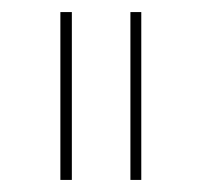

<svg xmlns="http://www.w3.org/2000/svg" viewBox="-20 -717 334 318"><path d="M196 -697H214V-419H196ZM80 -697H99V-419H80Z"/></svg>

Font: Hanken Grotesk Thin
Style: Regular
Weight: 100
Designer: Alfredo Marco Pradil
Foundry: Hanken Design Co.
Version: Version 3.014